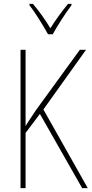

<svg xmlns="http://www.w3.org/2000/svg" viewBox="-20 -971 473 991"><path d="M228 -794H252C277 -839 317 -902 349 -944V-951H331C296 -908 267 -868 240 -825C215 -868 179 -917 150 -951H132V-944C159 -910 202 -841 228 -794ZM433 0 204 -406 424 -714H392L166 -403C141 -365 122 -338 112 -320V-714H86V0H112V-285L186 -383L404 0Z"/></svg>

Font: Noto Sans Condensed Thin
Style: Regular
Weight: 100
Width: 3
Designer: Monotype Design Team
Foundry: Monotype Imaging Inc.
Version: Version 2.013